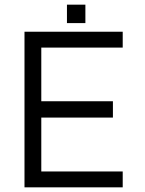

<svg xmlns="http://www.w3.org/2000/svg" viewBox="-20 -803 621 823"><path d="M85 0V-667H506V-599H157V-369H464V-299H157V-68H506V0ZM267 -704V-783H346V-704Z"/></svg>

Font: Maven Pro VF Beta
Style: Regular
Weight: 400
Designer: Joe Prince
Foundry: Joe Prince
Version: Version 2.002